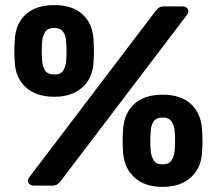

<svg xmlns="http://www.w3.org/2000/svg" viewBox="-20 -725 847 750"><path d="M192 -347Q123 -347 82.5 -382.5Q42 -418 38 -478Q36 -504 36 -524Q36 -544 38 -572Q41 -632 80.5 -668.5Q120 -705 192 -705Q264 -705 303 -668.5Q342 -632 345 -572Q347 -544 347 -524Q347 -504 345 -478Q341 -418 300.5 -382.5Q260 -347 192 -347ZM112 0Q102 0 95.5 -5.5Q89 -11 89 -20Q89 -22 90 -25Q91 -28 93 -31L587 -681Q594 -690 601 -695Q608 -700 622 -700H693Q703 -700 709.5 -694.5Q716 -689 716 -680Q716 -678 715 -675Q714 -672 712 -669L218 -19Q211 -10 204 -5Q197 0 183 0ZM192 -434Q217 -434 226.5 -449Q236 -464 238 -483Q240 -506 240 -525Q240 -544 238 -566Q237 -586 226.5 -601Q216 -616 192 -616Q167 -616 157 -601Q147 -586 145 -566Q143 -544 143 -525Q143 -506 145 -483Q147 -464 156.5 -449Q166 -434 192 -434ZM615 5Q546 5 506 -31Q466 -67 461 -127Q459 -153 459 -173Q459 -193 461 -221Q465 -282 504 -318.5Q543 -355 615 -355Q687 -355 726 -318.5Q765 -282 769 -221Q771 -193 771 -173Q771 -153 769 -127Q765 -67 724.5 -31Q684 5 615 5ZM615 -83Q640 -83 650 -98.5Q660 -114 662 -133Q664 -156 664 -175Q664 -194 662 -216Q660 -235 650 -250.5Q640 -266 615 -266Q590 -266 580 -250.5Q570 -235 569 -216Q567 -194 567 -175Q567 -156 569 -133Q571 -114 580.5 -98.5Q590 -83 615 -83Z"/></svg>

Font: Fz Rubik
Style: Bold
Weight: 700
Designer: Hubert and Fischer
Foundry: Hubert and Fischer
Version: Vit hóa bi FontZin.com